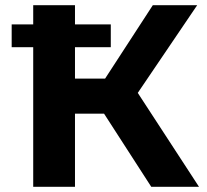

<svg xmlns="http://www.w3.org/2000/svg" viewBox="-20 -720 798 740"><path d="M381 -282H269V0H108V-538H25V-626H108V-700H269V-626H407V-538H269V-417H385L569 -700H740L511 -362L747 0H563Z"/></svg>

Font: CMG Sans
Style: Bold
Weight: 700
Designer: Julieta Ulanovsky
Foundry: Julieta Ulanovsky
Version: Version 7.200